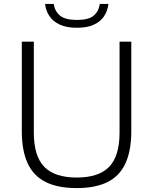

<svg xmlns="http://www.w3.org/2000/svg" viewBox="-20 -953 783 982"><path d="M372.5 9Q276 9 214 -21.8Q152 -52.5 121.8 -117.2Q91.5 -182 91.5 -282.5V-740H153V-275.5Q153 -155 206.2 -100Q259.5 -45 372.5 -45Q485.5 -45 538.5 -100Q591.5 -155 591.5 -275.5V-740H651.5V-282.5Q651.5 -182 621.5 -117.2Q591.5 -52.5 529.8 -21.8Q468 9 372.5 9ZM373.5 -811Q321 -811 286.5 -826.8Q252 -842.5 233.2 -870Q214.5 -897.5 210.5 -933H254.5Q260.5 -895 287.2 -873Q314 -851 373.5 -851Q433.5 -851 459.2 -873Q485 -895 490.5 -933H534.5Q530.5 -897 512.2 -869.8Q494 -842.5 459.8 -826.8Q425.5 -811 373.5 -811Z"/></svg>

Font: Encode Sans SemiExpanded Light
Style: Regular
Weight: 300
Width: 6
Designer: Multiple Designers
Foundry: Impallari Type
Version: Version 3.002